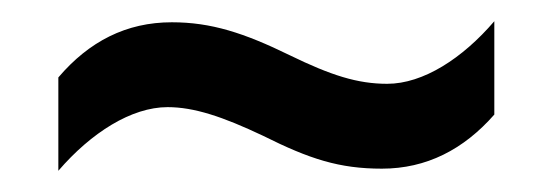

<svg xmlns="http://www.w3.org/2000/svg" viewBox="-20 -509 520 181"><path d="M228 -381C272 -359 300 -350 340 -350C382 -350 417 -368 446 -401V-489C416 -454 379 -430 345 -430C317 -430 292 -438 253 -457C210 -478 179 -488 142 -488C99 -488 64 -470 35 -436V-348C66 -384 104 -408 138 -408C163 -408 190 -399 228 -381Z"/></svg>

Font: Noto Sans Malayalam UI Condensed Medium
Style: Regular
Weight: 500
Width: 3
Designer: Jelle Bosma - Monotype Design Team
Foundry: Monotype Imaging Inc.
Version: Version 2.104